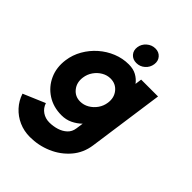

<svg xmlns="http://www.w3.org/2000/svg" viewBox="-314 -830 1207 1207"><g transform="rotate(45 289.5 -226.0)"><path d="M417 -500H567L496 5Q485.5 81 438.2 136Q391 191 322.2 220.5Q253.5 250 177.5 250Q124.5 250 79 229.8Q33.5 209.5 0.5 173.5Q-32.5 137.5 -48 90L98 28Q109 61.5 136.5 80.2Q164 99 199 99Q233.5 99 265.5 89Q297.5 79 319.5 58.2Q341.5 37.5 346 5L353 -44Q327 -18.5 294 -2.8Q261 13 221 13Q148.5 13 93.8 -22.5Q39 -58 12 -117.8Q-15 -177.5 -5 -250Q2.5 -304.5 29.8 -352Q57 -399.5 98.2 -435.8Q139.5 -472 190 -492.5Q240.5 -513 295 -513Q335 -513 363.5 -497.2Q392 -481.5 411 -456ZM243 -131Q274 -131 301.8 -147Q329.5 -163 348.5 -190Q367.5 -217 372 -250Q379 -299.5 351 -334.2Q323 -369 276.5 -369Q246 -369 218.5 -353Q191 -337 172.2 -310Q153.5 -283 149 -250Q142 -200.5 169.8 -165.8Q197.5 -131 243 -131ZM321.5 -552Q289.5 -552 270.5 -573.5Q251.5 -595 256 -627Q260.5 -658.5 285.5 -680.2Q310.5 -702 342.5 -702Q374 -702 392.8 -680.2Q411.5 -658.5 407 -627Q402.5 -595 378.2 -573.5Q354 -552 321.5 -552Z"/></g></svg>

Font: Urbanist Black
Style: Italic
Weight: 900
Italic angle: -8°
Designer: Corey Hu
Foundry: Corey Hu
Version: Version 1.330; ttfautohint (v1.8.4.7-5d5b)